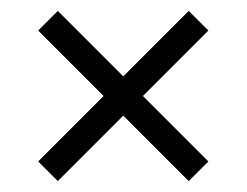

<svg xmlns="http://www.w3.org/2000/svg" viewBox="-20 -467 452 352"><path d="M86 -447 362 -171 326 -135 50 -411ZM362 -411 86 -135 50 -171 326 -447Z"/></svg>

Font: Karma Variable Light
Style: Regular
Weight: 300
Designer: Joana Correia
Foundry: Indian Type Foundry
Version: Version 3.000